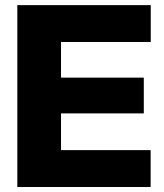

<svg xmlns="http://www.w3.org/2000/svg" viewBox="-20 -748 657 768"><path d="M49.3 0V-727.5H583V-580.1H224.1V-437.5H555.2V-294.4H224.1V-147.5H582.5V0Z"/></svg>

Font: Inter 28pt ExtraBold
Style: Regular
Weight: 800
Designer: Rasmus Andersson
Foundry: rsms
Version: Version 4.001;git-66647c0bb